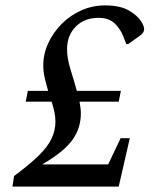

<svg xmlns="http://www.w3.org/2000/svg" viewBox="-20 -690 558 710"><path d="M26 0 32 -39Q90 -82 123.5 -115Q157 -148 171 -178Q185 -208 185 -241Q185 -258 181 -276.5Q177 -295 171 -314H75L83 -354H158Q151 -378 145.5 -401.5Q140 -425 140 -448Q140 -490 158 -529.5Q176 -569 207.5 -601Q239 -633 280.5 -651.5Q322 -670 368 -670Q424 -670 456 -651.5Q488 -633 502 -611Q513 -594 513 -582Q513 -568 496 -557L454 -527H447L437 -553Q426 -582 404.5 -603Q383 -624 344 -624Q292 -624 260 -591.5Q228 -559 228 -508Q228 -474 240.5 -434Q253 -394 264 -354H427L419 -314H274Q279 -289 279 -270Q279 -217 248 -173Q217 -129 136 -82H380L426 -179H460L419 0Z"/></svg>

Font: Spectral SC Medium
Style: Italic
Weight: 500
Italic angle: -10°
Designer: Jean-Baptiste Levee
Foundry: Production Type
Version: Version 2.001